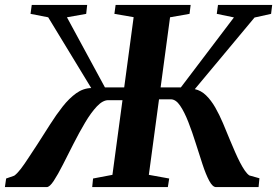

<svg xmlns="http://www.w3.org/2000/svg" viewBox="-46 -763 1130 783"><path d="M-26 0 -21 -35 12 -46.5Q24 -55 38.8 -74.2Q53.5 -93.5 70.5 -119.8Q87.5 -146 106.5 -174.5Q132.5 -215 158 -255.2Q183.5 -295.5 209.8 -328.8Q236 -362 264.5 -382.5Q293 -403 326 -404L150.5 -692.5L78.5 -706.5L83.5 -743H309.5L305.5 -706.5L227 -692.5L382 -406.5H460.5L499 -693L420.5 -706.5L425.5 -743H731.5L727 -706.5L647.5 -692.5L609 -406.5H691.5L908 -692L838 -706.5L843 -743H1064L1059.5 -706.5L992 -691.5L748.5 -399.5Q774 -394 794.5 -374Q815 -354 831.8 -324.8Q848.5 -295.5 863.2 -261Q878 -226.5 892 -191.5Q902.5 -166 912.8 -142.8Q923 -119.5 933 -100.2Q943 -81 952.5 -67.2Q962 -53.5 971 -47.5L1012 -36L1008.5 0H835Q821 0 807.2 -25.8Q793.5 -51.5 780 -92.5Q766.5 -133.5 752.2 -179Q738 -224.5 722 -265.5Q706 -306.5 688.5 -332.2Q671 -358 650.5 -358H602.5L561 -50L644 -35L638.5 0H330L333.5 -35L412.5 -50L453.5 -354.5H395.5Q373 -354.5 349 -329Q325 -303.5 301 -263Q277 -222.5 254 -177.2Q231 -132 210.5 -91.5Q190 -51 173.2 -25.5Q156.5 0 144.5 0Z"/></svg>

Font: Merriweather 72pt
Style: Bold Italic
Weight: 700
Italic angle: -7.8°
Version: Version 2.101